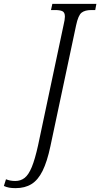

<svg xmlns="http://www.w3.org/2000/svg" viewBox="-144 -734 519 994"><path d="M-63 240Q-83 240 -96.5 237.5Q-110 235 -124 229L-113 194Q-92 203 -65 203Q-37 203 -16.5 187Q4 171 20.5 131Q37 91 53 19L185 -604Q192 -633 192 -648Q192 -670 179 -676Q166 -682 142 -682H120L127 -714H355L349 -682H329Q296 -682 278.5 -668.5Q261 -655 250 -603L117 23Q100 103 76.5 150.5Q53 198 19 219Q-15 240 -63 240Z"/></svg>

Font: Noto Serif Condensed Light
Style: Italic
Weight: 300
Width: 3
Italic angle: -12°
Designer: Monotype Design Team
Foundry: Monotype Imaging Inc.
Version: Version 2.014; ttfautohint (v1.8.4.7-5d5b)